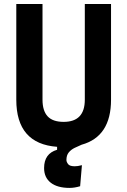

<svg xmlns="http://www.w3.org/2000/svg" viewBox="-20 -713 626 944"><path d="M322.3 210.9Q262.2 210.9 229.5 185.3Q196.8 159.7 196.8 113.3Q196.8 42 260.7 23.4V8.8Q60.1 -5.9 60.1 -222.7V-693.4H189V-222.7Q189 -168.5 214.1 -141.1Q239.3 -113.8 293 -113.8Q397 -113.8 397 -222.7V-693.4H525.9V-222.7Q525.9 -41.5 381.3 -1.5Q363.8 5.9 346.7 14.2Q329.6 22.5 318.1 36.4Q306.6 50.3 306.6 73.7Q306.6 83 314.7 93.8Q322.8 104.5 347.2 104.5Q354 104.5 363 103.3Q372.1 102.1 382.8 99.1L374 202.6Q346.2 210.9 322.3 210.9Z"/></svg>

Font: Cascadia Code PL
Style: Bold
Weight: 700
Monospace: yes
Designer: Aaron Bell
Foundry: Saja Typeworks
Version: Version 2404.023; ttfautohint (v1.8.4)